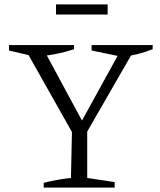

<svg xmlns="http://www.w3.org/2000/svg" viewBox="-20 -854 727 874"><path d="M325 -222 100 -621V-639H173L364 -285H342L537 -639H590V-625L358 -222ZM179 0V-22Q212 -30 242.5 -35.5Q273 -41 303 -44L308 -280H377V-44L502 -25V0ZM141 -596 21 -624V-649H317V-630Q274 -616 230 -607.5Q186 -599 141 -596ZM533 -596 397 -624V-649H675V-630Q640 -616 605 -607.5Q570 -599 533 -596ZM235 -788V-834H470V-788Z"/></svg>

Font: Piazzolla 24pt Light
Style: Regular
Weight: 300
Designer: Juan Pablo del Peral
Foundry: Huerta Tipografica
Version: Version 2.005